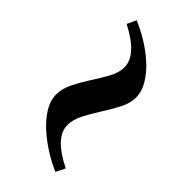

<svg xmlns="http://www.w3.org/2000/svg" viewBox="-13 -568 513 513"><g transform="rotate(-45 244.0 -311.0)"><path d="M464 -378Q454 -354 438.5 -328.5Q423 -303 403.5 -281.5Q384 -260 361.5 -246.5Q339 -233 316 -233Q295 -233 272 -245Q249 -257 225.5 -272Q202 -287 179 -299Q156 -311 135 -311Q89 -311 50 -232L24 -245Q34 -269 50 -294.5Q66 -320 85.5 -341.5Q105 -363 127 -376.5Q149 -390 172 -390Q194 -390 218 -378Q242 -366 265 -351Q288 -336 310 -324Q332 -312 352 -312Q398 -312 438 -390Z"/></g></svg>

Font: Ekushey Lal Sabuj
Style: Regular
Weight: 400
Designer: Al Mamun Sumon
Foundry: Al Mamun Sumon
Version: Version 1.0